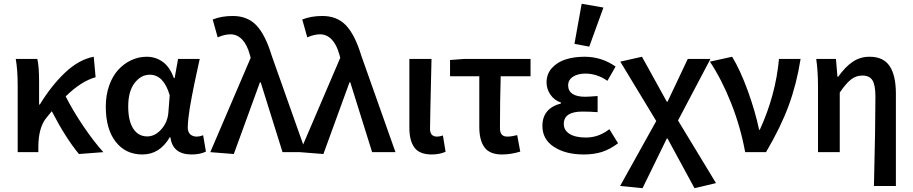

<svg xmlns="http://www.w3.org/2000/svg" viewBox="-20 -802 4810 1012"><path d="M396 9.8Q325.7 -75.2 252.9 -215.8Q250 -211.9 241 -201.2Q231.9 -190.4 227.1 -184.1Q182.1 -132.3 182.1 -26.9V0H73.2V-348.1Q73.2 -435.5 63 -491.2H176.8Q186 -452.1 186 -373V-251H189.9Q251.5 -352.1 324 -420.2Q396.5 -488.3 474.1 -502.9L483.9 -395Q407.7 -374 326.2 -293.9Q363.3 -220.2 418.2 -138.7Q473.1 -57.1 524.9 0Z M730.5 12.2Q642.1 12.2 589.8 -54.7Q537.6 -121.6 537.6 -240.2Q537.6 -300.8 555.4 -351.1Q573.2 -401.4 603.3 -434.1Q633.3 -466.8 672.1 -484.9Q710.9 -502.9 753.4 -502.9Q800.3 -502.9 837.9 -475.8Q875.5 -448.7 896.5 -390.1H900.4L918.5 -491.2H1032.7Q1029.8 -477.5 1019.3 -429.7Q1008.8 -381.8 1004.4 -360.4Q1000 -338.9 991.9 -297.4Q983.9 -255.9 980 -231.4Q976.1 -207 972.9 -178.2Q969.7 -149.4 969.7 -129.9Q969.7 -106 982.9 -94Q996.1 -82 1017.6 -82Q1031.2 -82 1050.8 -88.9L1065.4 -2.9Q1034.2 12.2 990.7 12.2Q889.6 12.2 878.4 -78.1H874.5Q821.8 12.2 730.5 12.2ZM756.3 -83Q797.4 -83 830.8 -121.1Q864.3 -159.2 867.7 -211.9L874.5 -299.8Q842.8 -408.2 769.5 -408.2Q723.1 -408.2 689.5 -364.5Q655.8 -320.8 655.8 -241.2Q655.8 -164.6 682.4 -123.8Q709 -83 756.3 -83Z M1212.4 9.8 1088.4 0 1301.3 -497.1 1296.4 -515.1Q1282.2 -566.9 1256.1 -594Q1230 -621.1 1194.3 -621.1Q1164.1 -621.1 1127.4 -605L1101.1 -699.2Q1147 -717.8 1207 -717.8Q1284.7 -717.8 1331.8 -668Q1378.9 -618.2 1412.1 -508.8L1592.3 0H1469.2L1354 -368.2H1350.1Z M1684.6 9.8 1560.5 0 1773.4 -497.1 1768.6 -515.1Q1754.4 -566.9 1728.3 -594Q1702.1 -621.1 1666.5 -621.1Q1636.2 -621.1 1599.6 -605L1573.2 -699.2Q1619.1 -717.8 1679.2 -717.8Q1756.8 -717.8 1804 -668Q1851.1 -618.2 1884.3 -508.8L2064.5 0H1941.4L1826.2 -368.2H1822.3Z M2255.4 12.2Q2191.9 12.2 2164.8 -23.7Q2137.7 -59.6 2137.7 -128.9V-491.2H2254.4Q2246.6 -163.1 2246.6 -123Q2246.6 -82 2283.7 -82Q2297.9 -82 2314.5 -87.9L2328.6 -2Q2295.9 12.2 2255.4 12.2Z M2626 12.2Q2561.5 12.2 2533.9 -24.9Q2506.3 -62 2506.3 -133.8V-399.9H2352.1V-485.8L2424.3 -491.2H2776.4V-399.9H2619.1Q2615.2 -269 2615.2 -127.9Q2615.2 -103 2625 -92.5Q2634.8 -82 2654.3 -82Q2675.8 -82 2706.1 -89.8L2722.2 -2.9Q2671.9 12.2 2626 12.2Z M3057.6 12.2Q2961.4 12.2 2900.1 -27.6Q2838.9 -67.4 2838.9 -138.2Q2838.9 -231 2937 -256.8V-261.2Q2901.4 -273.4 2881.1 -303.2Q2860.8 -333 2860.8 -367.2Q2860.8 -412.6 2889.4 -443.8Q2918 -475.1 2961.9 -489Q3005.9 -502.9 3061 -502.9Q3151.4 -502.9 3224.6 -451.2L3181.6 -376Q3126.5 -414.1 3065.9 -414.1Q3025.4 -414.1 3000 -397.5Q2974.6 -380.9 2974.6 -352.1Q2974.6 -323.2 2997.1 -307.6Q3019.5 -292 3064.9 -292Q3082 -292 3129.9 -295.9V-210.9Q3087.9 -213.9 3049.8 -213.9Q2951.7 -213.9 2951.7 -148.9Q2951.7 -115.2 2982.2 -96.2Q3012.7 -77.1 3068.8 -77.1Q3135.3 -77.1 3191.9 -121.1L3237.8 -46.9Q3193.4 -13.7 3151.1 -0.7Q3108.9 12.2 3057.6 12.2ZM3007.8 -570.8 3045.9 -782.2 3160.6 -762.2 3085.9 -556.2Z M3366.7 189.9 3248.5 178.2 3439 -164.1 3249.5 -477.1 3363.8 -502.9 3494.6 -266.1H3498.5L3605 -491.2H3724.6L3553.7 -167L3753.9 163.1L3640.6 189.9L3498.5 -71.8H3494.6Z M3907.7 0Q3883.3 -132.8 3834 -257.6Q3784.7 -382.3 3721.7 -477.1L3838.9 -502.9Q3881.8 -433.1 3921.9 -322.3Q3961.9 -211.4 3981 -118.2H3984.9Q4068.4 -300.3 4085.9 -491.2H4199.7Q4179.2 -360.4 4137.2 -246.1Q4095.2 -131.8 4017.6 0Z M4586.4 178.2Q4594.2 -136.2 4594.2 -293Q4594.2 -353.5 4578.6 -378.7Q4563 -403.8 4525.4 -403.8Q4492.7 -403.8 4466.1 -383.5Q4439.5 -363.3 4406.2 -314V0H4291.5V-348.1Q4291.5 -428.2 4282.2 -491.2H4386.2L4394 -397.9H4398.4Q4435.1 -449.7 4474.4 -476.3Q4513.7 -502.9 4563.5 -502.9Q4636.2 -502.9 4669.2 -453.6Q4702.1 -404.3 4702.1 -308.1V178.2Z"/></svg>

Font: Toshiba Sans Medium
Style: Regular
Weight: 500
Designer: Paul D. Hunt
Foundry: Toshiba Corporation
Version: Version 2.020;PS 2.0;hotconv 1.0.86;makeotf.lib2.5.63406